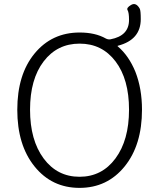

<svg xmlns="http://www.w3.org/2000/svg" viewBox="-20 -900 766 933"><path d="M367 -742Q443 -742 494 -713Q505 -707 517 -709Q607 -726 607 -803Q607 -839 600 -850.5Q593 -862 617 -876Q641 -890 659 -858Q664 -849 664 -807Q664 -707 554 -678Q549 -677 553 -674Q606 -629 638 -551Q670 -469 670 -367Q670 -195 585.5 -91Q501 13 366.5 13Q232 13 148 -91Q64 -195 64 -366.5Q64 -538 148 -640Q232 -742 367 -742ZM192 -130Q258 -41 366.5 -41Q475 -41 541 -130Q607 -219 607 -367Q607 -515 541.5 -601.5Q476 -688 367 -688Q258 -688 192 -601.5Q126 -515 126 -367Q126 -219 192 -130Z"/></svg>

Font: Resource Han Rounded JP Light
Style: Regular
Weight: 300
Designer: Cyano Hao (round all glyphs); Ryoko NISHIZUKA 西塚涼子 (kana, bopomofo & ideographs); Paul D. Hunt (Latin, Greek & Cyrillic)
Foundry: Cyano Hao
Version: 0.990